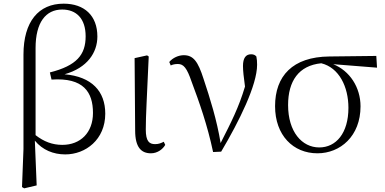

<svg xmlns="http://www.w3.org/2000/svg" viewBox="-20 -822 2097 1047"><path d="M100 198 112 205 180 189 170 -55C212 -4 271 20 336 20C447 20 554 -61 554 -202C554 -324 481 -404 332 -417C457 -452 511 -536 511 -623C511 -737 440 -802 327 -802C191 -802 108 -705 108 -524V-9ZM174 -85V-560C174 -699 229 -770 319 -770C396 -770 447 -721 447 -624C447 -523 398 -464 252 -427L261 -388C436 -400 487 -319 487 -206C487 -99 419 -32 320 -32C265 -32 219 -50 174 -85Z M803 14C840 14 869 -10 881 -32L873 -49C859 -42 846 -36 826 -36C794 -36 775 -51 775 -116C775 -195 781 -282 791 -514L782 -520L714 -505L717 -110C717 -19 750 14 803 14Z M1142 7 1186 5C1285 -162 1382 -358 1382 -469C1382 -486 1381 -499 1378 -514C1371 -522 1363 -526 1349 -526C1320 -526 1305 -505 1305 -462C1305 -436 1309 -401 1316 -350C1282 -236 1241 -156 1183 -42C1163 -166 1125 -287 1090 -392C1060 -486 1035 -521 982 -521C954 -521 922 -507 903 -484L911 -465C921 -470 934 -473 950 -473C981 -473 999 -452 1025 -376C1066 -267 1111 -140 1142 7Z M1711 14C1836 14 1946 -80 1946 -242C1946 -346 1887 -436 1797 -472L2036 -453L2032 -517L1776 -514C1575 -512 1480 -407 1480 -243C1480 -84 1579 14 1711 14ZM1732 -477C1829 -453 1880 -349 1880 -234C1880 -95 1812 -18 1721 -18C1626 -18 1551 -104 1551 -249C1551 -380 1609 -465 1732 -477Z"/></svg>

Font: Noto Serif CJK TC Light
Style: Regular
Weight: 300
Designer: Ryoko NISHIZUKA 西塚涼子 (kana & ideographs); Frank Grießhammer (Latin, Greek & Cyrillic); Wenlong ZHANG 张文龙 (bopomofo); San
Foundry: Adobe
Version: Version 2.001;hotconv 1.1.0;makeotfexe 2.6.0